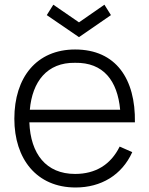

<svg xmlns="http://www.w3.org/2000/svg" viewBox="-20 -791 643 826"><path d="M457.3 -726 429.2 -770.8 319.8 -694.8 209.4 -770.8 181.2 -726 319.8 -631.2ZM106.3 -264.6H560.4C563.5 -451 479.2 -578.1 303.1 -578.1C137.5 -578.1 41.7 -458.3 41.7 -280.2C41.7 -107.3 137.5 15.6 305.2 15.6C414.6 15.6 504.2 -37.5 549 -136.5L494.8 -160.4C456.3 -82.3 390.6 -42.7 303.1 -42.7C178.1 -42.7 111.5 -129.2 106.3 -264.6ZM303.1 -520.8C425 -522.9 485.4 -443.8 496.9 -318.8H108.3C118.8 -439.6 182.3 -522.9 303.1 -520.8Z"/></svg>

Font: Manrope3 Light
Style: Regular
Weight: 300
Designer: Mikhail Sharanda
Foundry: Mikhail Sharanda
Version: Version 3.000;PS 003.000;hotconv 1.0.88;makeotf.lib2.5.64775